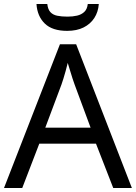

<svg xmlns="http://www.w3.org/2000/svg" viewBox="-20 -938 679 958"><path d="M545 0 459 -221H176L91 0H0L279 -717H360L638 0ZM352 -517Q349 -525 342 -546Q335 -567 328.5 -589.5Q322 -612 318 -624Q313 -604 307.5 -583.5Q302 -563 296.5 -546Q291 -529 287 -517L206 -301H432ZM473 -918Q470 -878 450.5 -848Q431 -818 397 -801Q363 -784 315 -784Q241 -784 203.5 -820.5Q166 -857 162 -918H216Q219 -891 231.5 -877.5Q244 -864 265.5 -859.5Q287 -855 317 -855Q343 -855 364.5 -860Q386 -865 400.5 -878.5Q415 -892 418 -918Z"/></svg>

Font: Noto Sans Gujarati
Style: Regular
Weight: 400
Designer: Jelle Bosma - Monotype Design Team, Universal Thirst
Foundry: Monotype Imaging Inc.
Version: Version 2.102